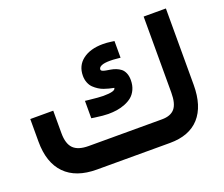

<svg xmlns="http://www.w3.org/2000/svg" viewBox="-109 -815 1140 978"><g transform="rotate(-20 461.0 -325.5)"><path d="M420.4 -341.3Q486.8 -341.3 486.8 -360.4Q486.8 -360.8 486.8 -360.8Q486.3 -361.3 478.8 -362.5Q471.2 -363.8 460 -366.7Q448.7 -369.6 434.8 -374.3Q420.9 -378.9 407.5 -387.5Q394 -396 382.6 -407Q371.1 -418 364.3 -435.1Q357.4 -452.1 357.4 -472.7Q357.4 -527.8 398.4 -559.1Q439.5 -590.3 507.8 -590.3Q529.8 -590.3 552.7 -586.9L569.3 -584.5V-567.4V-515.6V-494.1L547.9 -496.1Q539.1 -497.1 530.5 -497.6Q522 -498 513.7 -498Q481.9 -498 466.8 -491.2Q451.7 -484.4 451.7 -473.1Q451.7 -467.3 458.7 -463.9Q465.8 -460.4 477.1 -458.5Q488.3 -456.5 502 -454.3Q515.6 -452.1 529.3 -446.8Q543 -441.4 554.2 -432.9Q565.4 -424.3 572.5 -408.2Q579.6 -392.1 579.6 -369.6Q579.6 -341.3 569.6 -319.3Q559.6 -297.4 543.5 -283.9Q527.3 -270.5 505.1 -261.7Q482.9 -252.9 460.4 -249.5Q438 -246.1 413.1 -246.1Q387.2 -246.1 340.3 -252.9L323.7 -255.4V-272V-327.6V-349.6L345.2 -347.2Q398.9 -341.3 420.4 -341.3ZM262.7 -127H660.2Q707.5 -127 729.5 -152.8Q751.5 -178.7 751.5 -238.3V-631.3V-650.9H771H852.5H872.1V-631.3V-236.8Q872.1 -122.1 817.4 -61Q762.7 0 657.7 0H261.2Q148.9 0 89.6 -60.5Q30.3 -121.1 30.3 -235.4V-338.4V-357.9H49.8H135.3H154.8V-338.4V-235.8Q154.8 -178.7 180.4 -152.8Q206.1 -127 262.7 -127Z"/></g></svg>

Font: Shabnam FD-WOL
Style: Bold-FD-WOL
Weight: 700
Foundry: DejaVu fonts team - Redesigned by Saber Rastikerdar - Based on Vazir font
Version: Version 5.0.0